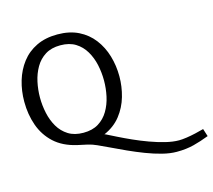

<svg xmlns="http://www.w3.org/2000/svg" viewBox="-129 -897 1418 1277"><g transform="rotate(-15 580.0 -259.0)"><path d="M1160 173Q1131 184 1105 192.5Q1079 201 1053.5 207.5Q1028 214 999 217.5Q970 221 935 221Q890 221 836.5 207.5Q783 194 727 172.5Q671 151 617 126.5Q563 102 516.5 79.5Q470 57 436 42Q406 28 372.5 20.5Q339 13 306 6Q211 -16 153 -69.5Q95 -123 68 -199Q41 -275 41 -363Q41 -438 61 -505.5Q81 -573 121.5 -626Q162 -679 224 -709Q286 -739 369 -739Q452 -739 513.5 -708.5Q575 -678 615.5 -625Q656 -572 676 -504.5Q696 -437 696 -363Q696 -293 676.5 -225Q657 -157 614 -102Q571 -47 500 -16Q504 -15 508 -13.5Q512 -12 515 -10Q539 2 579 22Q619 42 669 64.5Q719 87 772.5 106.5Q826 126 877 138.5Q928 151 970 151Q991 151 1022 146.5Q1053 142 1085.5 134.5Q1118 127 1143 120ZM369 -62Q431 -62 473 -88Q515 -114 541 -158Q567 -202 578.5 -255.5Q590 -309 590 -363Q590 -418 578.5 -471Q567 -524 541 -568Q515 -612 473 -638Q431 -664 369 -664Q307 -664 265 -637.5Q223 -611 197.5 -567Q172 -523 160.5 -470Q149 -417 149 -362Q149 -309 160.5 -255.5Q172 -202 197.5 -158.5Q223 -115 265 -88.5Q307 -62 369 -62Z"/></g></svg>

Font: Rosario Medium
Style: Regular
Weight: 500
Version: Version 1.201